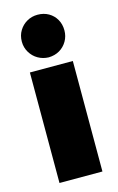

<svg xmlns="http://www.w3.org/2000/svg" viewBox="-103 -681 447 726"><g transform="rotate(-15 121.0 -318.0)"><path d="M36.8 0V-432.6H204.9V0ZM120.8 -469.4Q97.9 -470.1 79.2 -480.9Q60.4 -491.7 49 -510.8Q37.5 -529.9 37.5 -552.8Q37.5 -577.1 49 -595.8Q60.4 -614.6 79.2 -625.3Q97.9 -636.1 120.8 -636.1Q145.1 -636.1 163.9 -625.3Q182.6 -614.6 193.4 -595.8Q204.2 -577.1 204.2 -552.8Q204.2 -529.9 193.1 -510.8Q181.9 -491.7 163.5 -480.9Q145.1 -470.1 120.8 -469.4Z"/></g></svg>

Font: Afacad Flux Black
Style: Regular
Weight: 900
Designer: Kristian Moeller
Foundry: Dicotype
Version: Version 1.100